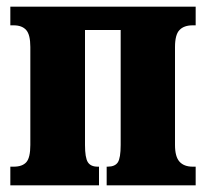

<svg xmlns="http://www.w3.org/2000/svg" viewBox="-20 -556 618 576"><path d="M11 -56H21Q47 -56 59 -69.5Q71 -83 71 -121V-415Q71 -452 58.5 -466Q46 -480 21 -480H11V-536H567V-480H558Q532 -480 518.5 -466Q505 -452 505 -415V-121Q505 -86 518.5 -71Q532 -56 558 -56H567V0H300V-56H303Q325 -56 333.5 -69Q342 -82 342 -121V-466H235V-121Q235 -83 243.5 -69.5Q252 -56 273 -56H277V0H11Z"/></svg>

Font: Noto Serif CondBlack
Style: Regular
Weight: 900
Width: 3
Designer: Monotype Design Team
Foundry: Monotype Imaging Inc.
Version: Version 1.001